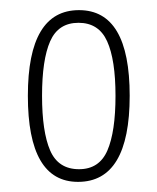

<svg xmlns="http://www.w3.org/2000/svg" viewBox="-20 -739 310 379"><path d="M134 -380Q35 -380 35 -550Q35 -719 136 -719Q236 -719 236 -550Q236 -380 134 -380ZM136 -405Q176 -405 192 -442Q208 -479 208 -550Q208 -621 191.5 -657.5Q175 -694 135 -694Q95 -694 79 -657.5Q63 -621 63 -550Q63 -479 79 -442Q95 -405 136 -405Z"/></svg>

Font: Noto Serif Tamil ExtraCondensed Thin
Style: Regular
Weight: 100
Width: 2
Designer: Indian Type Foundry, Tom Grace, and the Monotype Design Team
Foundry: Monotype Imaging Inc.
Version: Version 2.004; ttfautohint (v1.8.4.7-5d5b)